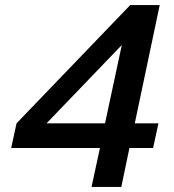

<svg xmlns="http://www.w3.org/2000/svg" viewBox="-20 -735 686 755"><path d="M24 -153 45 -250 492 -715H608L510 -250H603L582 -153H489L457 0H340L373 -153ZM163 -250H393L459 -558Z"/></svg>

Font: Wix Madefor Text SemiBold
Style: Italic
Weight: 600
Italic angle: -12°
Designer: Dalton Maag Ltd
Foundry: Dalton Maag Ltd
Version: Version 3.100